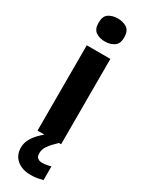

<svg xmlns="http://www.w3.org/2000/svg" viewBox="-256 -797 810 1064"><g transform="rotate(30 149.5 -264.5)"><path d="M225 -546V0H74V-546ZM150 -761Q183 -761 207.5 -745.5Q232 -730 232 -687Q232 -646 207.5 -630Q183 -614 150 -614Q116 -614 92 -630Q68 -646 68 -687Q68 -730 92 -745.5Q116 -761 150 -761ZM145 104Q145 124 156 133Q167 142 185 142Q200 142 215 139Q230 136 240 133V221Q224 225 206 228.5Q188 232 164 232Q108 232 74.5 203.5Q41 175 41 127Q41 101 53 76.5Q65 52 88.5 27.5Q112 3 146 -21L211 0Q177 32 161 55Q145 78 145 104Z"/></g></svg>

Font: Noto Sans Lao UI
Style: Regular
Weight: 400
Designer: Monotype Design Team
Foundry: Monotype Imaging Inc.
Version: Version 2.000